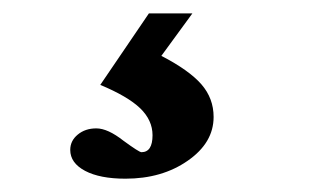

<svg xmlns="http://www.w3.org/2000/svg" viewBox="-20 -20 463 287"><path d="M167.5 247.1Q129.4 247.1 107.2 235.4Q85 223.6 85 204.1Q85 190.4 96.2 181.2Q107.4 171.9 124 171.9Q141.1 171.9 164.6 190.4Q188 207.5 191.4 207.5Q208 207.5 208 182.1Q208 159.7 189.5 141.8Q170.9 124 129.9 106.9L202.6 0H267.6L221.2 63.5Q262.7 85 281 106Q299.3 127 299.3 154.8Q299.3 193.4 260.7 220.2Q222.2 247.1 167.5 247.1Z"/></svg>

Font: Elstob 8pt
Style: Bold
Weight: 700
Designer: Peter S. Baker
Version: Version 1.015